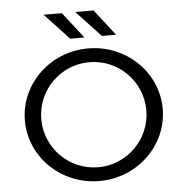

<svg xmlns="http://www.w3.org/2000/svg" viewBox="-60 -964 986 1027"><g transform="rotate(-5 433.0 -450.0)"><path d="M589 -766 480 -906H382L513 -766ZM419 -766 310 -906H212L343 -766ZM63 -350C63 -153.5 228.8 6 433 6C637.2 6 803 -153.5 803 -350C803 -546.5 637.2 -706 433 -706C228.8 -706 63 -546.5 63 -350ZM151 -350C151 -505.7 277.3 -632 433 -632C588.7 -632 715 -505.7 715 -350C715 -194.3 588.7 -68 433 -68C277.3 -68 151 -194.3 151 -350Z"/></g></svg>

Font: Resamitz
Style: Bold
Weight: 700
Designer: gluk
Foundry: gluk
Version: Version 0.047